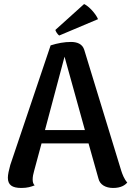

<svg xmlns="http://www.w3.org/2000/svg" viewBox="-20 -919 656 952"><path d="M274 -743 466 -824C455 -851 420 -889 397 -899L255 -771C254 -766 266 -747 274 -743ZM581 -73 398 -671C389 -702 361 -711 332 -711C299 -711 266 -705 231 -694L31 -101C24 -76 19 -53 19 -38C19 -2 40 13 86 13C116 13 134 7 152 0C145 -6 142 -16 142 -29C142 -43 145 -57 149 -71L186 -208H419L468 -34C475 -3 504 13 541 13C580 13 600 -1 611 -14C596 -30 586 -57 581 -73ZM203 -274 300 -638 401 -274Z"/></svg>

Font: Arima Koshi ExtraBold
Style: Regular
Weight: 800
Designer: Joana Correia and Natanael Gama
Foundry: NDISCOVER
Version: Version 1.019;PS 001.019;hotconv 1.0.88;makeotf.lib2.5.64775